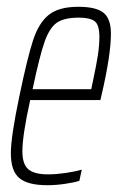

<svg xmlns="http://www.w3.org/2000/svg" viewBox="-20 -538 355 566"><path d="M12 -86Q12 -135 37 -254Q61 -369 77.5 -419.5Q94 -470 123.5 -494Q153 -518 211 -518Q263 -518 285 -500.5Q307 -483 307 -439Q307 -376 279 -256L276 -243H69Q46 -139 46 -92Q46 -54 63.5 -39Q81 -24 121 -24Q145 -24 173 -28Q201 -32 221 -38L214 -5Q199 0 171.5 4Q144 8 120 8Q62 8 37 -13Q12 -34 12 -86ZM249 -275 255 -304Q264 -346 268.5 -375Q273 -404 273 -429Q273 -465 259 -475.5Q245 -486 213 -486Q169 -486 147.5 -471Q126 -456 111.5 -415Q97 -374 76 -275Z"/></svg>

Font: Saira Ultra Condensed Thin
Style: Italic
Weight: 100
Width: 1
Italic angle: -12°
Designer: Hector Gatti with collaboration of the Omnibus-Type team
Foundry: Omnibus-Type
Version: Version 1.001; ttfautohint (v1.8)